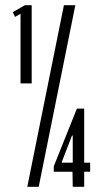

<svg xmlns="http://www.w3.org/2000/svg" viewBox="-20 -719 395 739"><path d="M59 -666 38 -654 29 -672 76 -699H102V-398H59ZM226 -699H270L129 0H85ZM187 -79 276 -301H304V-93H327V-58H304V0H260L259 -58H187ZM257 -197 218 -96V-93H260V-197Z"/></svg>

Font: Moniqa Paragraph
Style: Bold
Weight: 700
Designer: Rajesh Rajput
Foundry: Rajesh Rajput
Version: Version 1.000